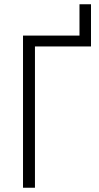

<svg xmlns="http://www.w3.org/2000/svg" viewBox="-20 -881 464 901"><path d="M407 -663H144V0H88V-714H353V-861H407Z"/></svg>

Font: Noto Sans UI NarrowLight
Style: Regular
Weight: 300
Width: 4
Designer: Monotype Design Team
Foundry: Monotype Imaging Inc.
Version: Version 1.001